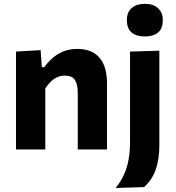

<svg xmlns="http://www.w3.org/2000/svg" viewBox="-20 -762 896 979"><path d="M61.5 0Q61.5 -53.5 61.5 -103.8Q61.5 -154 61.5 -216V-266Q61.5 -323.5 61.5 -381.5Q61.5 -439.5 61.5 -499L187 -506.5L193.5 -419.5H206Q223 -444 247 -465.2Q271 -486.5 302.2 -499.5Q333.5 -512.5 373.5 -512.5Q448.5 -512.5 487 -468.2Q525.5 -424 525.5 -336Q525.5 -303 525.5 -274.8Q525.5 -246.5 525.5 -216Q525.5 -155 525.5 -104.2Q525.5 -53.5 525.5 0H376.5Q376.5 -53.5 376.5 -103.5Q376.5 -153.5 376.5 -208V-288Q376.5 -332 362 -354.2Q347.5 -376.5 310 -376.5Q288.5 -376.5 270.5 -367.8Q252.5 -359 237.5 -344.2Q222.5 -329.5 211 -311.5V-208Q211 -152 211 -102.8Q211 -53.5 211 0ZM569.5 196.5Q596 164.5 612.2 128.2Q628.5 92 635.8 50.8Q643 9.5 643 -37.5V-216V-266Q643 -315.5 643 -354.8Q643 -394 643 -428.8Q643 -463.5 643 -499L792.5 -503.5Q792.5 -467.5 792.5 -432Q792.5 -396.5 792.5 -356.5Q792.5 -316.5 792.5 -266Q792.5 -216.5 792.5 -175.2Q792.5 -134 792.5 -96.8Q792.5 -59.5 792.5 -21.5Q792.5 15.5 787.5 47.2Q782.5 79 772.8 105.8Q763 132.5 748.2 154Q733.5 175.5 714.5 192ZM718 -576Q676.5 -576 651.8 -595.8Q627 -615.5 627 -660Q627 -700 651.8 -721.2Q676.5 -742.5 719 -742.5Q761.5 -742.5 785.8 -720.2Q810 -698 810 -660Q810 -615.5 785.5 -595.8Q761 -576 718 -576Z"/></svg>

Font: Commissioner Thin
Style: Bold
Weight: 700
Version: Version 1.001;gftools[0.9.23]